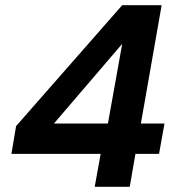

<svg xmlns="http://www.w3.org/2000/svg" viewBox="-20 -720 691 740"><path d="M345 0 368 -127H24L42 -234L451 -700H603L523 -244H614L593 -127H502L480 0ZM188 -244H396L451 -551Z"/></svg>

Font: DM Sans
Style: Bold Italic
Weight: 700
Italic angle: -10°
Designer: Colophon Foundry, Jonny Pinhorn
Foundry: Colophon Foundry
Version: Version 4.004;gftools[0.9.30]